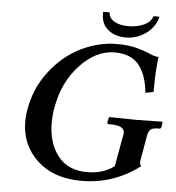

<svg xmlns="http://www.w3.org/2000/svg" viewBox="-56 -858 845 920"><g transform="rotate(5 366.5 -398.0)"><path d="M663.1 -229 643.1 -113.8Q639.2 -95.7 648.9 -85Q522.9 10.3 368.2 9.8Q234.9 9.8 155.8 -64.2Q76.7 -138.2 76.7 -252Q76.7 -279.3 82 -308.1Q100.1 -414.1 164.1 -495.6Q228 -577.1 312 -617.7Q396 -658.2 482.9 -658.2Q539.1 -658.2 579.1 -647.2Q619.1 -636.2 643.6 -625Q668 -613.8 686 -613.8Q677.2 -548.8 676.8 -444.8L638.2 -437Q634.3 -476.1 625.2 -505.6Q616.2 -535.2 598.6 -561.5Q581.1 -587.9 550 -602.5Q519 -617.2 475.1 -617.2Q386.2 -617.2 309.1 -535.2Q231.9 -453.1 210 -327.1Q203.6 -290.5 203.6 -255.4Q203.6 -158.7 252 -96.4Q300.3 -34.2 393.1 -34.2Q470.2 -34.2 522.9 -74.2L550.8 -229Q551.3 -232.4 551.8 -235.8Q551.8 -272 488.8 -272H476.1Q468.3 -272 469.2 -280.8L474.1 -304.2L476.1 -306.2Q568.8 -304.2 606 -304.2L731 -306.2L732.9 -304.2L729 -280.8Q728 -272 719.2 -272H713.9Q686 -272 676.5 -262Q667 -252 663.1 -229ZM673.8 -806.2Q661.6 -755.4 617.4 -724.1Q573.2 -692.9 522 -692.9Q468.8 -692.9 435.8 -720.5Q402.8 -748 402.8 -794.9V-806.2H434.1Q435.1 -778.3 461.4 -763.2Q487.8 -748 529.8 -748Q569.8 -748 603 -762.9Q636.2 -777.8 645 -806.2Z"/></g></svg>

Font: Linux Libertine O
Style: Semibold Italic
Weight: 600
Italic angle: -11.5°
Designer: Philipp H. Poll
Foundry: Philipp H. Poll
Version: Version 5.1.2